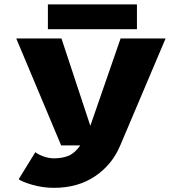

<svg xmlns="http://www.w3.org/2000/svg" viewBox="-20 -680 890 898"><path d="M204 -659.5H620.5V-543.5H204ZM267.5 -500 402.5 -91.5 544 -500H754.5L542.5 0Q505 90 424.8 144.2Q344.5 198.5 232.5 198.5Q179 198.5 129.2 183.8Q79.5 169 67.5 158L145.5 31.5Q154.5 40.5 180.5 50.5Q206.5 60.5 233 60.5Q271 60.5 300.5 48.5Q330 36.5 355.5 0H266L56 -500Z"/></svg>

Font: League Mono Wide ExtraBold
Style: Regular
Weight: 800
Width: 8
Designer: Tyler Finck
Foundry: The League of Moveable Type / Tyler Finck
Version: Version 2.210